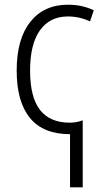

<svg xmlns="http://www.w3.org/2000/svg" viewBox="-20 -562 447 817"><path d="M379 -518 363 -471Q318 -492 269 -492Q192 -492 150 -433Q108 -374 108 -262Q108 -149 150 -94.5Q192 -40 277 -40Q305 -40 332 -50V235H278V9Q164 9 107.5 -60Q51 -129 51 -262Q51 -396 109 -469Q167 -542 269 -542Q331 -542 379 -518Z"/></svg>

Font: Noto Sans UI NarrowLight
Style: Regular
Weight: 300
Width: 4
Designer: Monotype Design Team
Foundry: Monotype Imaging Inc.
Version: Version 1.001